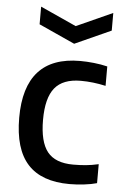

<svg xmlns="http://www.w3.org/2000/svg" viewBox="-55 -818 566 867"><g transform="rotate(5 228.0 -384.5)"><path d="M96 -778 259 -704 423 -778V-698L259 -624L96 -698ZM293 9Q166 9 103.5 -59.5Q41 -128 41 -270Q41 -549 293 -549Q323 -549 355.5 -545.5Q388 -542 417 -535V-447Q359 -460 304 -460Q223 -460 186 -414.5Q149 -369 149 -270Q149 -170 185 -125Q221 -80 302 -80Q333 -80 359.5 -82.5Q386 -85 417 -92V-6Q393 1 359 5Q325 9 293 9Z"/></g></svg>

Font: Encode Sans Narrow
Style: Medium
Weight: 500
Designer: Pablo Impallari, Andres Torresi
Foundry: Pablo Impallari, Andres Torresi
Version: Version 1.000; ttfautohint (v1.00) -l 8 -r 50 -G 200 -x 14 -